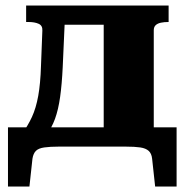

<svg xmlns="http://www.w3.org/2000/svg" viewBox="-20 -533 677 698"><path d="M357 -17V-513H593V-453H592Q577 -453 565 -450.5Q553 -448 546 -441.5Q539 -435 539 -423V-17ZM174 -443V-513H436V-443ZM533 44Q531 25 520.5 15.5Q510 6 490 3Q470 0 437 0H194Q162 0 141 3Q120 6 110.5 15.5Q101 25 98 44L87 145H9V-70H622V145H544ZM129 -293 134 -422Q135 -440 120.5 -446.5Q106 -453 84 -453H75V-513H218L208 -289Q205 -226 198.5 -180Q192 -134 180 -101Q168 -68 149 -44H58Q81 -75 96 -107.5Q111 -140 119 -184.5Q127 -229 129 -293Z"/></svg>

Font: Roboto Serif 36pt
Style: Bold
Weight: 700
Version: Version 1.008